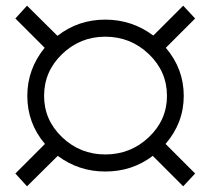

<svg xmlns="http://www.w3.org/2000/svg" viewBox="-20 -655 740 675"><path d="M75 0 34 -45 138 -149Q76 -222 76 -318Q76 -412 137 -487L34 -590L75 -635L182 -529Q255 -586 350 -586Q444 -586 519 -530L624 -635L666 -590L563 -487Q626 -413 626 -318Q626 -223 562 -149L666 -45L624 0L517 -107Q445 -52 350 -52Q257 -52 183 -107ZM135 -318Q135 -233 198.5 -172.5Q262 -112 350 -112Q439 -112 503 -172.5Q567 -233 567 -318Q567 -404 503 -465Q439 -526 350 -526Q262 -526 198.5 -465Q135 -404 135 -318Z"/></svg>

Font: Belfius21
Style: Regular
Weight: 400
Designer: Montserrat's base design by Julieta Ulanovsky, modified by Coast SPRL for Belfius Bank NV.
Foundry: Montserrat's base design by Julieta Ulanovsky, modified by Coast SPRL for Belfius Bank NV.
Version: Version 2.000;FEAKit 1.0